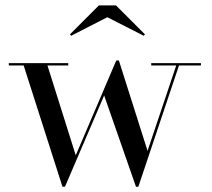

<svg xmlns="http://www.w3.org/2000/svg" viewBox="-20 -700 806 730"><path d="M388 -634.5 526.5 -564 531 -569.5 421 -679.5H356L246 -569.5L250.5 -564ZM268 -109.5 160.5 -451H239.5V-460H13.5V-451H70L217.5 10H227L376 -337L497 10H506L660.5 -451H744V-460H555V-451H650L541 -126.5L432 -470H422Z"/></svg>

Font: Bodoni* 24
Style: Regular
Weight: 400
Version: Version 2.3